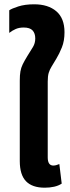

<svg xmlns="http://www.w3.org/2000/svg" viewBox="-20 -863 327 893"><path d="M188 10Q130 10 101 -20Q72 -50 72 -114V-488Q72 -514 75 -531Q78 -548 85.5 -563.5Q93 -579 107 -602Q122 -626 133 -644Q144 -662 144 -684Q144 -708 131.5 -721.5Q119 -735 90 -735Q69 -735 53 -728Q37 -721 23 -710V-815Q34 -823 65 -833Q96 -843 139 -843Q204 -843 242 -810.5Q280 -778 280 -713Q280 -673 268 -643Q256 -613 242 -590Q229 -568 220 -553.5Q211 -539 206.5 -524Q202 -509 202 -484V-131Q202 -93 228 -93Q240 -93 256 -100L267 -9Q252 1 231.5 5.5Q211 10 188 10Z"/></svg>

Font: Noto Sans Thai ExtCond
Style: Bold
Weight: 700
Width: 2
Designer: Monotype Design Team
Foundry: Monotype Imaging Inc.
Version: Version 2.002; ttfautohint (v1.8.4.7-5d5b)